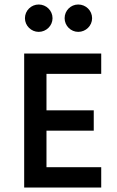

<svg xmlns="http://www.w3.org/2000/svg" viewBox="-20 -833 520 853"><path d="M151.9 -691.4C185.5 -691.4 213.4 -718.8 213.4 -752C213.4 -786.1 185.5 -813 151.9 -813C118.7 -813 90.8 -786.1 90.8 -752C90.8 -718.8 118.7 -691.4 151.9 -691.4ZM327.6 -691.4C361.3 -691.4 389.2 -718.8 389.2 -752C389.2 -786.1 361.3 -813 327.6 -813C294.4 -813 267.1 -786.1 267.1 -752C267.1 -718.8 294.4 -691.4 327.6 -691.4ZM429.7 -504.9V-595.2H87.4V0H429.7V-90.3H186.5V-252.4H396.5V-342.8H186.5V-504.9Z"/></svg>

Font: Now SemiBold
Style: Regular
Weight: 600
Designer: Alfredo Marco Pradil
Foundry: Alfredo Marco Pradil
Version: Version 1.200;hotconv 1.0.109;makeotfexe 2.5.65596